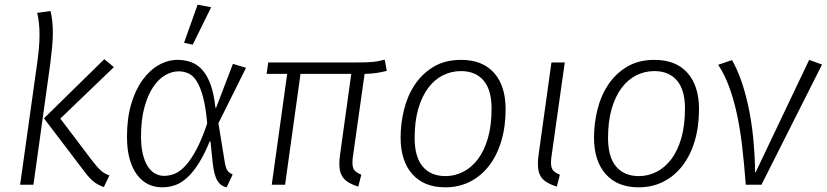

<svg xmlns="http://www.w3.org/2000/svg" viewBox="-20 -790 3535 821"><path d="M467 -503 238 -283 371 -107Q385 -89 395 -77.5Q405 -66 414 -58.5Q423 -51 431 -47Q439 -43 448 -40L424 10Q399 1 381.5 -12.5Q364 -26 342 -55L168 -284L426 -537ZM196 -743Q206 -703 206 -651Q206 -622 203 -590Q200 -558 195 -518L123 0H66L139 -520Q144 -556 146.5 -585.5Q149 -615 149 -641Q149 -694 139 -735Z M877 -186Q854 -130 830 -92Q806 -54 781 -31Q756 -8 729.5 1.5Q703 11 673 11Q641 11 614 -2Q587 -15 566.5 -42Q546 -69 534.5 -109.5Q523 -150 523 -206Q523 -284 541 -345Q559 -406 589.5 -448Q620 -490 659 -512Q698 -534 740 -534Q771 -534 798 -524Q825 -514 846 -490Q867 -466 881 -427Q895 -388 901 -330L904 -329L976 -517L1032 -500L914 -263L941 -97Q945 -72 952.5 -61Q960 -50 975 -44L949 11Q936 8 926.5 1.5Q917 -5 909.5 -17.5Q902 -30 897 -49.5Q892 -69 889 -98L880 -185ZM744 -485Q715 -485 686.5 -468.5Q658 -452 635 -418Q612 -384 597.5 -331Q583 -278 583 -206Q583 -162 591 -130Q599 -98 612.5 -77.5Q626 -57 644 -47.5Q662 -38 681 -38Q705 -38 728 -47.5Q751 -57 774 -82.5Q797 -108 820 -151Q843 -194 866 -262Q860 -331 848.5 -374Q837 -417 821.5 -442Q806 -467 786 -476Q766 -485 744 -485ZM767 -607 825 -770 883 -759 804 -599Z M1208 -474H1120L1127 -523H1507Q1530 -523 1546.5 -523.5Q1563 -524 1576.5 -525.5Q1590 -527 1601.5 -529.5Q1613 -532 1625 -535L1634 -487Q1614 -482 1593.5 -478.5Q1573 -475 1539 -474L1491 -134Q1489 -122 1488 -112.5Q1487 -103 1487 -95Q1487 -72 1496 -61.5Q1505 -51 1525 -43L1512 8Q1467 -6 1449 -28Q1431 -50 1431 -89Q1431 -107 1434 -128L1482 -474H1265L1199 0H1142Z M1693 -202Q1693 -261 1707.5 -320.5Q1722 -380 1753.5 -427.5Q1785 -475 1834 -504.5Q1883 -534 1952 -534Q2043 -534 2092.5 -478.5Q2142 -423 2142 -323Q2142 -248 2123.5 -186.5Q2105 -125 2071 -81Q2037 -37 1989.5 -13Q1942 11 1884 11Q1793 11 1743 -45.5Q1693 -102 1693 -202ZM1951 -486Q1910 -486 1874 -468Q1838 -450 1811 -414Q1784 -378 1768.5 -324.5Q1753 -271 1753 -200Q1753 -119 1787.5 -78Q1822 -37 1885 -37Q1925 -37 1961 -55.5Q1997 -74 2024 -110Q2051 -146 2066.5 -200Q2082 -254 2082 -326Q2082 -406 2047.5 -446Q2013 -486 1951 -486Z M2395 -523 2340 -134Q2338 -122 2337 -112.5Q2336 -103 2336 -95Q2336 -72 2345 -61.5Q2354 -51 2374 -43L2361 8Q2316 -6 2298 -27.5Q2280 -49 2280 -89Q2280 -105 2283 -128L2338 -523Z M2520 -202Q2520 -261 2534.5 -320.5Q2549 -380 2580.5 -427.5Q2612 -475 2661 -504.5Q2710 -534 2779 -534Q2870 -534 2919.5 -478.5Q2969 -423 2969 -323Q2969 -248 2950.5 -186.5Q2932 -125 2898 -81Q2864 -37 2816.5 -13Q2769 11 2711 11Q2620 11 2570 -45.5Q2520 -102 2520 -202ZM2778 -486Q2737 -486 2701 -468Q2665 -450 2638 -414Q2611 -378 2595.5 -324.5Q2580 -271 2580 -200Q2580 -119 2614.5 -78Q2649 -37 2712 -37Q2752 -37 2788 -55.5Q2824 -74 2851 -110Q2878 -146 2893.5 -200Q2909 -254 2909 -326Q2909 -406 2874.5 -446Q2840 -486 2778 -486Z M3110 -533Q3152 -461 3179 -339.5Q3206 -218 3209 -53H3211L3440 -534L3495 -514L3236 0H3169Q3162 -92 3153 -168Q3144 -244 3130 -307Q3116 -370 3097 -421Q3078 -472 3051 -513Z"/></svg>

Font: Glekhifnjqigglhiwekvrgaqftz
Style: Regular
Weight: 300
Italic angle: -8°
Designer: Carrois Corporate & Edenspiekermann
Foundry: Carrois Corporate GbR & Edenspiekermann AG
Version: Version 2.001